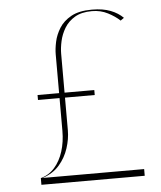

<svg xmlns="http://www.w3.org/2000/svg" viewBox="-50 -727 649 772"><g transform="rotate(-5 274.0 -341.0)"><path d="M86 1V-26Q119 -35 142 -61Q165 -87 177 -125Q189 -163 189 -208V-340H102V-360H189V-517Q189 -539 195 -567Q201 -595 217.5 -621.5Q234 -648 265.5 -665.5Q297 -683 349 -683Q372 -683 390.5 -680Q409 -677 424.5 -671Q440 -665 452.5 -657Q465 -649 475 -639L461 -629Q442 -647 413 -662Q384 -677 349 -677Q307 -677 280 -661Q253 -645 238 -620Q223 -595 217 -567.5Q211 -540 211 -517V-360H331V-340H211V-208Q211 -173 199 -136Q187 -99 161.5 -69.5Q136 -40 93 -26H503V1Z"/></g></svg>

Font: Panamera Thin
Style: Regular
Weight: 100
Designer: Bastien Sozeau
Foundry: NBR — Bastien Sozeau
Version: Version 3.003;gftools[0.9.33]